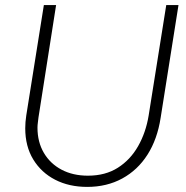

<svg xmlns="http://www.w3.org/2000/svg" viewBox="-20 -720 730 753"><path d="M322 13Q251 13 196.5 -15Q142 -43 110.5 -94.5Q79 -146 79 -217Q79 -229 80 -241.5Q81 -254 83 -267L152 -700H200L131 -260Q130 -250 128.5 -239.5Q127 -229 127 -219Q127 -163 152 -120.5Q177 -78 221.5 -54.5Q266 -31 325 -31Q393 -31 442 -62Q491 -93 521.5 -146.5Q552 -200 563 -267L632 -700H680L610 -258Q597 -174 558.5 -113.5Q520 -53 459.5 -20Q399 13 322 13Z"/></svg>

Font: MuseoModerno ExtraLight
Style: Italic
Weight: 250
Italic angle: -9°
Designer: Pablo Cosgaya, Héctor Gatti, Marcela Romero, and the Authors of The MuseoModerno Project.
Foundry: Omnibus-Type Team
Version: Version 1.003